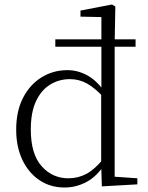

<svg xmlns="http://www.w3.org/2000/svg" viewBox="-20 -820 657 854"><path d="M226 -612V-645H583V-612ZM117 -244Q117 -135 165 -81Q213 -27 284 -27Q328 -27 365 -47Q402 -67 440 -114L444 -113L449 -94Q412 -36 365.5 -11Q319 14 267 14Q204 14 155.5 -18.5Q107 -51 79.5 -109Q52 -167 52 -243Q52 -325 82 -384Q112 -443 164 -475.5Q216 -508 280 -508Q326 -508 369 -484.5Q412 -461 450 -405H454L441 -387Q402 -429 367 -448.5Q332 -468 291 -468Q243 -468 203.5 -444Q164 -420 140.5 -370.5Q117 -321 117 -244ZM591 0 433 9 430 -92V-95V-409L431 -415V-744L338 -746V-773L478 -800L493 -791L490 -630V-34L591 -27Z"/></svg>

Font: Noto Serif JP ExtraLight
Style: Regular
Weight: 200
Designer: Ryoko NISHIZUKA  (kana & ideographs); Frank Grießhammer (Latin, Greek & Cyrillic); Wenlong ZHANG  (bopomofo); Sandoll Co
Foundry: Adobe
Version: Version 2.002-H1;hotconv 1.1.0;makeotfexe 2.6.0